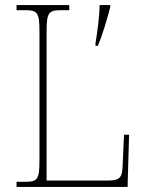

<svg xmlns="http://www.w3.org/2000/svg" viewBox="-20 -734 574 754"><path d="M45 0H481L487 -205H467L462 -94C461 -39 455 -25 403 -25H163V-606C163 -683 169 -694 219 -694H252V-714H45V-694H79C129 -694 135 -683 135 -606V-108C135 -31 129 -20 79 -20H45ZM355 -564V-554H364C383 -597 402 -664 413 -706V-714H371C371 -672 363 -613 355 -564Z"/></svg>

Font: Noto Serif Armenian SemiCondensed Thin
Style: Regular
Weight: 100
Width: 4
Designer: Monotype Design Team
Foundry: Monotype Imaging Inc.
Version: Version 2.008